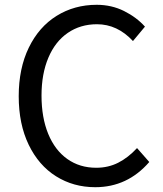

<svg xmlns="http://www.w3.org/2000/svg" viewBox="-20 -767 678 800"><path d="M58 -366Q58 -482 100 -568.5Q142 -655 216 -701Q290 -747 383 -747Q445 -747 497 -721Q549 -695 584 -656L534 -596Q469 -666 384 -666Q315 -666 262.5 -630Q210 -594 181.5 -526.5Q153 -459 153 -369Q153 -277 181 -209Q209 -141 260.5 -104.5Q312 -68 381 -68Q431 -68 472.5 -89Q514 -110 551 -150L602 -92Q511 13 377 13Q286 13 213.5 -32.5Q141 -78 99.5 -164Q58 -250 58 -366Z"/></svg>

Font: Noto Sans SC
Style: Regular
Weight: 400
Designer: Ryoko NISHIZUKA ____ (kana & ideographs); Paul D. Hunt (Latin, Greek & Cyrillic); Wenlong ZHANG ___ (bopomofo); Sandoll 
Foundry: Adobe Systems Incorporated
Version: Version 1.004